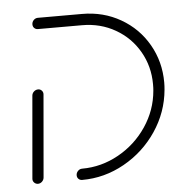

<svg xmlns="http://www.w3.org/2000/svg" viewBox="-43 -561 566 602"><g transform="rotate(-5 239.5 -259.5)"><path d="M78.9 -294.8Q85.9 -294.8 90.6 -289.6Q95.2 -284.4 94.4 -277L71.9 -17.8Q71.1 -10.4 65.6 -5.2Q60 0 53 0Q45.9 0 40.9 -5.2Q35.9 -10.4 36.7 -17.8L59.3 -277Q60 -284.4 65.7 -289.6Q71.5 -294.8 78.9 -294.8ZM175.9 -15.9Q175.9 -23.7 181.5 -29.4Q187 -35.2 194.8 -35.2Q255.6 -35.2 309.8 -65.4Q364.1 -95.6 398.7 -147Q433.3 -198.5 438.5 -259.3Q439.3 -265.9 439.3 -279.6Q439.3 -335.9 412.4 -382.6Q385.6 -429.3 338.5 -456.3Q291.5 -483.3 234.1 -483.3H94.8Q88.1 -483.3 83.5 -487.8Q78.9 -492.2 78.9 -499.3Q78.9 -507 84.4 -512.8Q90 -518.5 97.8 -518.5H237Q303.7 -518.5 358.1 -487.2Q412.6 -455.9 443.7 -401.7Q474.8 -347.4 474.8 -282.2Q474.8 -271.1 473.7 -259.3Q467.4 -188.9 427.4 -129.4Q387.4 -70 324.8 -35Q262.2 0 191.9 0Q185.2 0 180.6 -4.4Q175.9 -8.9 175.9 -15.9Z"/></g></svg>

Font: 26F Galaxy Sans Light
Style: Italic
Weight: 300
Italic angle: -5°
Designer: C₂₉H₂₅N₃O₅
Version: Version 1.200